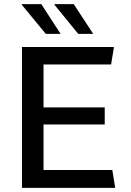

<svg xmlns="http://www.w3.org/2000/svg" viewBox="-20 -915 640 935"><path d="M87 0V-686H535L521 -601H192V-392H490V-309H192V-87H527L541 0ZM361 -750 245 -892 247 -895H339L434 -750ZM203 -750 86 -892 87 -895H181L275 -750Z"/></svg>

Font: Chivo Mono
Style: Regular
Weight: 400
Monospace: yes
Designer: Hector Gatti
Foundry: Omnibus-Type
Version: Version 1.008; ttfautohint (v1.8.4.7-5d5b)